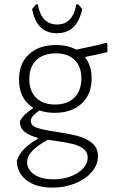

<svg xmlns="http://www.w3.org/2000/svg" viewBox="-20 -666 520 878"><path d="M371 -406 370 -403Q399 -365 399 -307Q399 -235 353.5 -192.5Q308 -150 230 -150Q193 -150 160 -161Q137 -144 129 -133.5Q121 -123 121 -113Q121 -91 149.5 -81.5Q178 -72 239 -63Q298 -54 336 -44Q374 -34 401 -12Q428 10 428 48Q428 87 400 120Q372 153 324 172.5Q276 192 220 192Q144 192 100.5 157.5Q57 123 57 69Q67 39 90 15.5Q113 -8 152 -31V-36Q114 -46 92.5 -63.5Q71 -81 71 -111Q84 -140 131 -171V-174Q67 -214 67 -302Q67 -376 112.5 -418Q158 -460 236 -460Q291 -460 328 -439Q412 -455 465 -470L471 -466V-428Q425 -416 371 -406ZM352 -307Q352 -362 321.5 -392Q291 -422 235 -422Q178 -422 146 -391Q114 -360 114 -304Q114 -250 145 -219Q176 -188 232 -188Q288 -188 320 -219.5Q352 -251 352 -307ZM232 -22 199 -27Q153 -2 128.5 23Q104 48 104 76Q104 109 136 131.5Q168 154 225 154Q268 154 303.5 140.5Q339 127 360 104Q381 81 381 55Q381 29 361 14Q341 -1 311.5 -8Q282 -15 232 -22ZM356 -625Q333 -514 240 -514Q147 -514 127 -625L144 -646H153Q169 -554 241 -554Q313 -554 329 -646H338Z"/></svg>

Font: Luna Sans Light
Style: Regular
Weight: 300
Designer: Juan Pablo del Peral
Foundry: Huerta Tipografica
Version: Version 2.001; ttfautohint (v1.5)